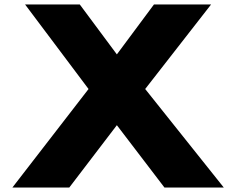

<svg xmlns="http://www.w3.org/2000/svg" viewBox="-20 -845 1064 865"><path d="M988.3 0 634.1 -444 931.1 -825H673.7L506.5 -600L339.3 -825H92.9L378.9 -444L35.7 0H292L506.5 -281L721 0Z"/></svg>

Font: Hussar
Style: BdWide
Weight: 700
Foundry: Cannot Into Space Fonts
Version: Version 2.00